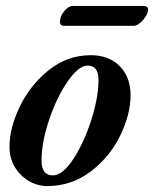

<svg xmlns="http://www.w3.org/2000/svg" viewBox="-20 -613 519 647"><path d="M12 -118Q12 -183 47.5 -255.5Q83 -328 145.5 -377.5Q208 -427 286 -427Q347 -427 383.5 -390Q420 -353 420 -292Q420 -228 385 -156Q350 -84 285.5 -35Q221 14 139 14Q106 14 76.5 -3.5Q47 -21 29.5 -51Q12 -81 12 -118ZM312 -344Q312 -392 275 -392Q245 -392 208 -338.5Q171 -285 145.5 -209Q120 -133 120 -72Q120 -22 158 -22Q191 -22 227 -77Q263 -132 287.5 -208.5Q312 -285 312 -344ZM182 -540Q182 -558 196.5 -575.5Q211 -593 225 -593H462Q479 -593 479 -581Q479 -565 462 -545.5Q445 -526 430 -526H195Q182 -526 182 -540Z"/></svg>

Font: EB Garamond SemiBold
Style: Italic
Weight: 600
Italic angle: -17.2°
Designer: Georg Duffner and Octavio Pardo
Foundry: Georg Duffner
Version: Version 1.000